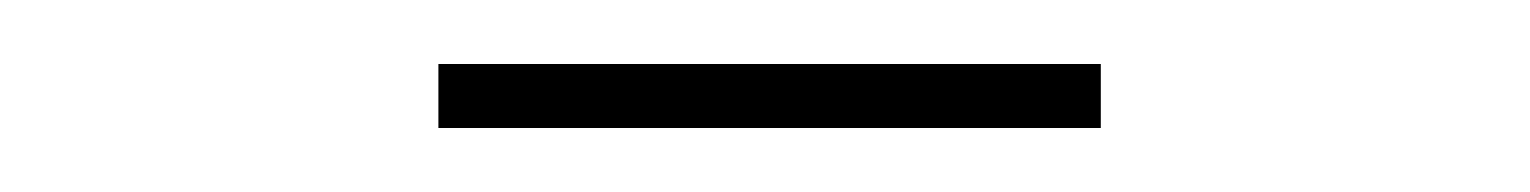

<svg xmlns="http://www.w3.org/2000/svg" viewBox="-20 -635 478 60"><path d="M117 -595V-615H324V-595Z"/></svg>

Font: Inconsolata SemiCondensed ExtraLight
Style: Regular
Weight: 200
Width: 4
Monospace: yes
Designer: Raph Levien, Cyreal, Brenton Simpson
Foundry: Raph Levien, Cyreal, Google
Version: Version 3.100; ttfautohint (v1.8.4.7-5d5b)